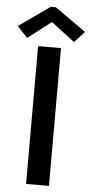

<svg xmlns="http://www.w3.org/2000/svg" viewBox="-83 -964 475 999"><g transform="rotate(5 154.0 -464.5)"><path d="M92.8 -719.7H212.4V0H92.8ZM-22 -814.5 141.1 -929.2H167L329.6 -814.5L276.9 -757.3L155.3 -849.6H152.3L32.2 -757.3Z"/></g></svg>

Font: Reddit Sans SemiBold
Style: Regular
Weight: 600
Designer: Stephen Hutchings
Foundry: Reddit
Version: Version 1.013